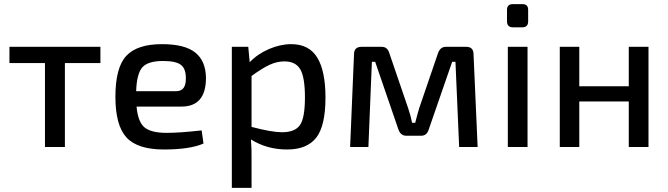

<svg xmlns="http://www.w3.org/2000/svg" viewBox="-20 -716 3254 935"><path d="M469 -409H296V0H199V-409H26V-488H469Z M864 -197H645Q652 -121 684.5 -95Q717 -69 791 -69Q856 -69 962 -81L971 -17Q905 12 778 12Q650 12 596 -46.5Q542 -105 542 -245Q542 -387 595 -444Q648 -501 769 -501Q880 -501 931 -460Q982 -419 983 -337Q983 -197 864 -197ZM643 -272H838Q887 -272 885 -337Q885 -382 860.5 -400.5Q836 -419 774 -419Q701 -419 673.5 -388.5Q646 -358 643 -272Z M1189 -488 1196 -413Q1234 -453 1289.5 -477Q1345 -501 1398 -501Q1485 -501 1525 -435.5Q1565 -370 1565 -241Q1565 -103 1520 -45.5Q1475 12 1378 12Q1280 12 1202 -37Q1206 13 1205 62V199H1109V-488ZM1205 -346V-98Q1304 -72 1353 -72Q1416 -72 1440.5 -106.5Q1465 -141 1465 -242Q1465 -339 1442.5 -378Q1420 -417 1365 -417Q1329 -417 1293 -400.5Q1257 -384 1205 -346Z M2151 -488H2250Q2286 -488 2286 -452L2306 0H2216L2198 -415H2182L2068 -86Q2059 -55 2031 -55H1958Q1931 -55 1920 -86L1807 -415H1791L1774 0H1685L1704 -452Q1704 -488 1741 -488H1839Q1867 -488 1876 -457L1968 -188Q1979 -156 1987 -118H2002Q2004 -126 2010.5 -150.5Q2017 -175 2021 -188L2113 -457Q2124 -488 2151 -488Z M2478 -696H2524Q2552 -696 2552 -668V-612Q2552 -583 2524 -583H2478Q2449 -583 2449 -612V-668Q2449 -696 2478 -696ZM2549 0H2453V-488H2549Z M3138 -488V0H3042V-222H2801V0H2706V-488H2801V-296H3042V-488Z"/></svg>

Font: Exo 2.0 Medium
Style: Regular
Weight: 500
Designer: Natanael Gama
Version: Version 1.001;PS 001.001;hotconv 1.0.70;makeotf.lib2.5.58329